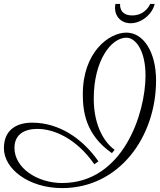

<svg xmlns="http://www.w3.org/2000/svg" viewBox="-49 -928 819 983"><path d="M538 -161C491 -194 431 -277 431 -423C431 -620 521 -735 598 -735C646 -735 696 -668 696 -542C696 -347 581 9 269 9C142 9 25 -68 25 -171C25 -228 61 -268 143 -268C224 -268 340 -222 434 -87L455 -102C371 -222 251 -300 115 -300C42 -300 -29 -268 -29 -169C-29 -64 97 35 269 35C563 35 750 -229 750 -516C750 -661 686 -761 598 -761C509 -761 375 -661 375 -446C375 -362 387 -239 524 -144ZM743 -908H720C720 -908 697 -849 628 -849C558 -849 566 -908 566 -908H542C531 -853 565 -809 620 -809C674 -809 730 -853 743 -908Z"/></svg>

Font: Parisienne
Style: Regular
Weight: 400
Designer: Astigmatic (AOETI)
Foundry: Astigmatic (AOETI)
Version: Version 1.000